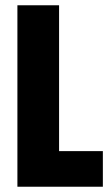

<svg xmlns="http://www.w3.org/2000/svg" viewBox="-20 -708 423 728"><path d="M46 0V-688H204V-135H370V0Z"/></svg>

Font: Saira Condensed ExtraBold
Style: Regular
Weight: 800
Width: 3
Designer: Hector Gatti with collaboration of the Omnibus-Type team
Foundry: Omnibus-Type
Version: Version 1.101